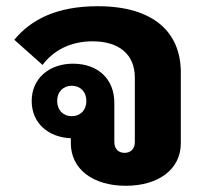

<svg xmlns="http://www.w3.org/2000/svg" viewBox="-20 -586 682 618"><path d="M385 12C490 12 562 -41 562 -125V-353C562 -483 473 -566 295 -566C162 -566 80 -523 26 -458L117 -377C151 -422 204 -453 278 -453C362 -453 414 -412 414 -336V-129C414 -105 399 -94 381 -94C363 -94 348 -105 348 -129V-255C348 -333 294 -381 215 -381C139 -381 82 -334 82 -261C82 -190 135 -144 208 -141V-125C208 -41 280 12 385 12ZM211 -212C184 -212 164 -231 164 -261C164 -291 184 -310 211 -310C238 -310 258 -291 258 -261C258 -231 238 -212 211 -212Z"/></svg>

Font: IBM Plex Sans Thai Looped
Style: Bold
Weight: 700
Designer: Mike Abbink, Paul van der Laan, Pieter van Rosmalen, Ben Mitchell, Mark Frömberg
Foundry: Bold Monday
Version: Version 1.1